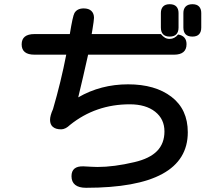

<svg xmlns="http://www.w3.org/2000/svg" viewBox="-20 -811 1040 913"><path d="M352 -348Q459 -410 589 -410Q718 -410 795.5 -350.5Q873 -291 873 -182Q873 82 389 82Q355 82 337.5 68Q320 54 320 27Q320 -22 377 -20L415 -18L443 -17Q522 -17 619 -40Q692 -57 727 -93Q762 -129 762 -186Q762 -245 717.5 -280Q673 -315 597 -315Q435 -315 313 -217Q291 -196 271 -196Q245 -196 231.5 -207.5Q218 -219 218 -241Q218 -261 232 -292Q270 -422 295 -551H144Q83 -551 83 -600Q83 -649 144 -649H312Q326 -735 334 -749Q347 -771 378 -771Q402 -771 414.5 -759Q427 -747 427 -726L425 -706L420 -673L416 -649H745Q755 -637 764.5 -631.5Q774 -626 787 -626Q810 -626 827 -647Q867 -640 867 -601Q867 -576 852 -563.5Q837 -551 808 -551H399Q375 -443 352 -348ZM745 -749Q745 -769 755.5 -780Q766 -791 787 -791Q808 -791 818.5 -780Q829 -769 829 -749V-680Q829 -659 818.5 -648Q808 -637 787 -637Q766 -637 755.5 -648Q745 -659 745 -680ZM852 -749Q852 -769 863 -780Q874 -791 895 -791Q916 -791 926.5 -780Q937 -769 937 -749V-680Q937 -659 926.5 -648Q916 -637 895 -637Q852 -637 852 -680Z"/></svg>

Font: 寒蝉全圆体 Bold
Style: Regular
Weight: 700
Designer: Warren2060
      Designed by Motoya company      

      [Varela Round]
      Joe Prince(Latin component); Avraham Cornf
Foundry: ChillType
Version: Version 3.200